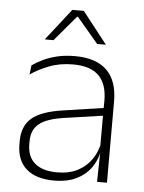

<svg xmlns="http://www.w3.org/2000/svg" viewBox="-51 -722 580 773"><g transform="rotate(5 239.0 -335.5)"><path d="M369.5 0 372 -125 370 -131.5V-290L370.5 -328Q370.5 -394.5 337 -428.5Q303.5 -462.5 232.5 -462.5Q178.5 -462.5 135.2 -445.5Q92 -428.5 61 -407L65.5 -444Q82 -456 106.8 -468.2Q131.5 -480.5 164 -488.5Q196.5 -496.5 237 -496.5Q282 -496.5 314.8 -485Q347.5 -473.5 368.5 -451.8Q389.5 -430 399.5 -399Q409.5 -368 409.5 -328.5V0ZM196 10Q123.5 10 84.2 -24.2Q45 -58.5 45 -124V-136.5Q45 -197.5 83 -229.8Q121 -262 208 -274.5L379.5 -300L381.5 -269L213.5 -244.5Q145 -234.5 114.8 -210Q84.5 -185.5 84.5 -138.5V-128Q84.5 -77 115.5 -50.5Q146.5 -24 206 -24Q254.5 -24 289.2 -42.2Q324 -60.5 345.2 -91.8Q366.5 -123 373 -162L383.5 -131H374.5Q369.5 -94 348.5 -61.8Q327.5 -29.5 289.5 -9.8Q251.5 10 196 10ZM210 -681H256.5L356 -554V-553H321.5L235 -655H231.5L145 -553H110.5V-554Z"/></g></svg>

Font: Anek Tamil ExtraLight
Style: Regular
Weight: 250
Version: Version 1.003